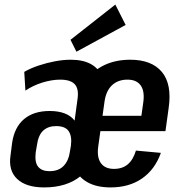

<svg xmlns="http://www.w3.org/2000/svg" viewBox="-20 -810 796 839"><path d="M173 9Q94 9 55 -28Q16 -65 26 -131L33 -186Q43 -254 85 -289.5Q127 -325 197 -325Q235 -325 262.5 -314.5Q290 -304 306 -283L319 -379Q325 -422 306.5 -442Q288 -462 243 -462Q207 -462 166 -449.5Q125 -437 91 -414L86 -496Q114 -512 148.5 -523.5Q183 -535 219.5 -542Q256 -549 289 -549Q343 -549 378 -529.5Q413 -510 427 -471.5Q441 -433 433 -375L406 -185Q394 -91 333 -41Q272 9 173 9ZM196 -62Q236 -62 258 -85Q280 -108 285 -145L290 -174Q295 -215 280 -237Q265 -259 225 -259Q190 -259 168.5 -239Q147 -219 141 -173L136 -144Q131 -100 147 -81Q163 -62 196 -62ZM463 9Q402 9 361.5 -14Q321 -37 303.5 -80.5Q286 -124 295 -185L318 -355Q327 -417 357.5 -460Q388 -503 437 -526Q486 -549 549 -549Q643 -549 687.5 -495.5Q732 -442 717 -338L703 -237H398L408 -304H619L593 -270L606 -362Q613 -411 595 -436.5Q577 -462 537 -462Q496 -462 470 -438Q444 -414 437 -368L409 -168Q403 -122 421 -97Q439 -72 478 -72Q515 -72 538.5 -92Q562 -112 574 -152L683 -142Q657 -69 600.5 -30Q544 9 463 9ZM529 -701 314 -584 288 -636 484 -790Z"/></svg>

Font: Pathway Extreme Condensed SemiBold
Style: Italic
Weight: 600
Width: 3
Italic angle: -8°
Version: Version 1.001;gftools[0.9.26]